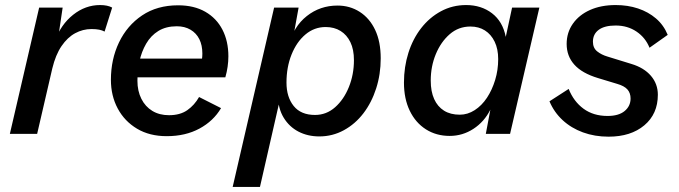

<svg xmlns="http://www.w3.org/2000/svg" viewBox="-20 -530 2687 760"><path d="M19 0 135 -500H228L207 -358L198 -369Q221 -433 269.5 -471.5Q318 -510 376 -510Q391 -510 403 -507.5Q415 -505 424 -500L394 -405Q385 -410 372.5 -412.5Q360 -415 342 -415Q308 -415 277.5 -398.5Q247 -382 223.5 -347.5Q200 -313 187 -259L127 0Z M640 9Q572 9 522.5 -20.5Q473 -50 446 -100.5Q419 -151 419 -214Q419 -295 451 -362Q483 -429 542.5 -469Q602 -509 685 -509Q748 -509 792.5 -483.5Q837 -458 860.5 -412.5Q884 -367 884 -307Q884 -287 881 -266Q878 -245 872 -224H482L483 -298H812L775 -272Q778 -285 779.5 -296Q781 -307 781 -318Q781 -351 769 -375Q757 -399 734 -412.5Q711 -426 680 -426Q637 -426 607 -407.5Q577 -389 558.5 -357Q540 -325 532 -287Q524 -249 524 -210Q524 -170 539.5 -139Q555 -108 583 -91Q611 -74 649 -74Q693 -74 721.5 -94Q750 -114 768 -146L855 -102Q825 -51 769.5 -21Q714 9 640 9Z M901 210 1065 -500H1162L1136 -357L1124 -353Q1142 -425 1194.5 -466.5Q1247 -508 1316 -508Q1365 -508 1404 -483Q1443 -458 1465 -411.5Q1487 -365 1487 -299Q1487 -236 1469 -180Q1451 -124 1418.5 -81.5Q1386 -39 1341 -14.5Q1296 10 1244 10Q1198 10 1161.5 -9Q1125 -28 1103 -64Q1081 -100 1080 -151L1096 -171L1009 210ZM1227 -75Q1272 -75 1306.5 -105.5Q1341 -136 1361 -185.5Q1381 -235 1381 -292Q1381 -334 1367 -363Q1353 -392 1328 -407.5Q1303 -423 1269 -423Q1224 -423 1189 -393.5Q1154 -364 1134 -314Q1114 -264 1114 -203Q1114 -146 1142.5 -110.5Q1171 -75 1227 -75Z M1760 8Q1707 8 1666 -18Q1625 -44 1602 -91.5Q1579 -139 1579 -203Q1579 -265 1596.5 -320.5Q1614 -376 1647 -418.5Q1680 -461 1725.5 -485.5Q1771 -510 1825 -510Q1885 -510 1927.5 -477.5Q1970 -445 1982 -384L2007 -500H2115L1999 0H1903L1921 -96Q1897 -48 1854 -20Q1811 8 1760 8ZM1800 -76Q1831 -76 1859 -94Q1887 -112 1907.5 -143Q1928 -174 1940 -213.5Q1952 -253 1952 -296Q1952 -336 1938 -365Q1924 -394 1899.5 -409.5Q1875 -425 1842 -425Q1795 -425 1760 -394.5Q1725 -364 1705 -315.5Q1685 -267 1685 -211Q1685 -168 1698.5 -138Q1712 -108 1737.5 -92Q1763 -76 1800 -76Z M2389 11Q2334 11 2287.5 -6Q2241 -23 2207 -54.5Q2173 -86 2155 -129L2231 -178Q2251 -128 2290 -99.5Q2329 -71 2385 -71Q2429 -71 2452.5 -90.5Q2476 -110 2476 -140Q2476 -162 2463.5 -176Q2451 -190 2423 -198L2347 -221Q2284 -240 2253.5 -274Q2223 -308 2223 -356Q2223 -401 2247.5 -436Q2272 -471 2315.5 -490.5Q2359 -510 2417 -510Q2465 -510 2505.5 -496.5Q2546 -483 2576.5 -457Q2607 -431 2623 -392L2551 -341Q2535 -381 2499.5 -405Q2464 -429 2417 -429Q2373 -429 2350 -412Q2327 -395 2327 -365Q2327 -340 2344 -326.5Q2361 -313 2385 -306L2479 -277Q2529 -262 2556.5 -230Q2584 -198 2584 -155Q2584 -79 2530.5 -34Q2477 11 2389 11Z"/></svg>

Font: Kantumruy Pro Medium
Style: Italic
Weight: 500
Italic angle: -13°
Designer: Sovichet Tep
Foundry: Sovichet Tep
Version: Version 1.002